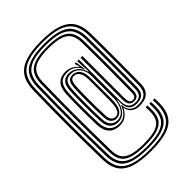

<svg xmlns="http://www.w3.org/2000/svg" viewBox="-248 -822 1045 1045"><g transform="rotate(-45 275.0 -299.0)"><path d="M275 125Q197.5 125 149.5 109.2Q101.5 93.5 79 59.2Q56.5 25 55.5 -30.5Q54 -102.5 53.2 -165.8Q52.5 -229 52.4 -290.5Q52.2 -352 53 -418Q53.8 -484 55.5 -561.2Q56.8 -619 79.4 -654.5Q102 -690 150 -706.4Q198 -722.8 275 -722.8Q352.5 -722.8 400.5 -706.2Q448.5 -689.8 471.2 -654.2Q494 -618.8 495 -561Q495.8 -498.2 495.9 -446.8Q496 -395.2 495.9 -350.1Q495.8 -305 495.4 -262.1Q495 -219.2 494.5 -173.8Q493.8 -132.8 470.8 -112.5Q447.8 -92.2 401.5 -93.2Q377.5 -93.8 359.1 -107.2Q340.8 -120.8 336 -146.2H333Q323.2 -124 303 -108.8Q282.8 -93.5 254.2 -93.5Q215.5 -93.5 193 -115.5Q170.5 -137.5 167.8 -183.5Q166.5 -215 165.8 -257.1Q165 -299.2 165.5 -342.6Q166 -386 167.8 -420.2Q170.8 -469.2 191.8 -490.2Q212.8 -511.2 249.8 -511.2Q271.2 -511.2 289.1 -502.6Q307 -494 322.5 -476.5H326L317.5 -501V-506.2H327.2L336.5 -447.8H333Q322.2 -473.8 302.6 -487.6Q283 -501.5 254.5 -501.5Q218.5 -501.5 201.4 -482.5Q184.2 -463.5 181.5 -419.5Q179.5 -382.5 179.1 -339Q178.8 -295.5 179.5 -254.6Q180.2 -213.8 181.5 -184.5Q183.8 -143 204.2 -123.1Q224.8 -103.2 258.5 -103.2Q287.2 -103.2 307.6 -122.2Q328 -141.2 335.2 -167.5H338.8Q339.5 -135.2 357 -119.4Q374.5 -103.5 401.5 -103Q440.8 -102.2 460.4 -120Q480 -137.8 480.8 -174Q481.2 -219.5 481.6 -262.2Q482 -305 482.1 -349.9Q482.2 -394.8 482.1 -446.2Q482 -497.8 481.2 -560.8Q480.5 -614.2 459.6 -647.5Q438.8 -680.8 393.8 -696.1Q348.8 -711.5 275 -711.5Q201.8 -711.5 157 -696.2Q112.2 -681 91.4 -647.9Q70.5 -614.8 69.2 -561Q67.5 -484 66.8 -418Q66 -352 66.1 -290.6Q66.2 -229.2 67 -166Q67.8 -102.8 69.2 -30.8Q70 20.5 90.8 52.5Q111.5 84.5 156.5 99.1Q201.5 113.8 275 113.8Q348 113.8 392.4 99.5Q436.8 85.2 457.1 54.1Q477.5 23 478.2 -27.8Q478.5 -36 478.2 -45.6Q478 -55.2 477.5 -65H491.2Q491.8 -55.2 491.9 -45.6Q492 -36 492 -27.5Q491.2 27.8 468.9 61.2Q446.5 94.8 398.9 109.9Q351.2 125 275 125ZM275 102.5Q205.5 102.5 163.5 88.9Q121.5 75.2 102.6 45.8Q83.8 16.2 83 -31Q81.5 -103 80.8 -166.1Q80 -229.2 79.9 -290.6Q79.8 -352 80.5 -417.9Q81.2 -483.8 83 -560.8Q84 -610.2 103 -641Q122 -671.8 164 -686Q206 -700.2 275 -700.2Q344.5 -700.2 386.5 -686Q428.5 -671.8 447.6 -640.9Q466.8 -610 467.8 -560.2Q468.2 -497.8 468.4 -446.4Q468.5 -395 468.4 -350.1Q468.2 -305.2 468 -262.6Q467.8 -220 467 -174.5Q466.5 -143 450.2 -127.6Q434 -112.2 401.5 -112.8Q370.5 -113.2 356.1 -131.8Q341.8 -150.2 342.5 -182.5L342.8 -201.5H339.5Q336 -176 326 -156.1Q316 -136.2 299.4 -124.6Q282.8 -113 259.8 -113Q232.2 -113 214.9 -130.8Q197.5 -148.5 195.2 -185.5Q193.8 -214.2 193.1 -255Q192.5 -295.8 192.9 -339Q193.2 -382.2 195.2 -418.8Q197.2 -458 212.8 -474.9Q228.2 -491.8 256.8 -491.8Q286.2 -491.8 308.8 -473Q331.2 -454.2 338.2 -424.2H341.8L336.8 -506.2H349.2V-185Q349.2 -123.8 401.5 -122.8Q427.2 -122 440.1 -135Q453 -148 453.2 -174.8Q454 -220 454.2 -262.6Q454.5 -305.2 454.6 -350Q454.8 -394.8 454.6 -446.1Q454.5 -497.5 454 -560Q453.2 -605.5 435.9 -633.9Q418.5 -662.2 379.5 -675.5Q340.5 -688.8 275 -688.8Q209.8 -688.8 171 -675.6Q132.2 -662.5 115 -634.2Q97.8 -606 96.8 -560.5Q95 -483.5 94.2 -417.8Q93.5 -352 93.6 -290.8Q93.8 -229.5 94.5 -166.4Q95.2 -103.2 96.8 -31.2Q97.5 11.8 114.6 38.9Q131.8 66 170.6 78.6Q209.5 91.2 275 91.2Q340.2 91.2 378.4 79Q416.5 66.8 433.4 40.4Q450.2 14 450.8 -28.2Q451 -36 450.8 -45.5Q450.5 -55 450.2 -65H463.8Q464.2 -55 464.5 -45.5Q464.8 -36 464.5 -28Q464 18.5 445.4 47.4Q426.8 76.2 385.4 89.4Q344 102.5 275 102.5ZM275 80Q213.2 80 177.4 68.4Q141.5 56.8 126.2 32Q111 7.2 110.2 -31.5Q109 -103.2 108.2 -166.4Q107.5 -229.5 107.4 -290.8Q107.2 -352 108 -417.8Q108.8 -483.5 110.2 -560.2Q111.2 -601.5 126.8 -627.4Q142.2 -653.2 177.9 -665.5Q213.5 -677.8 275 -677.8Q336.8 -677.8 372.6 -665.5Q408.5 -653.2 424 -627.2Q439.5 -601.2 440.2 -559.8Q441 -497.2 441 -446Q441 -394.8 441 -350.1Q441 -305.5 440.6 -262.9Q440.2 -220.2 439.5 -175Q439.2 -153.2 429.9 -142.6Q420.5 -132 401.5 -132.5Q381.5 -133 372.1 -145.5Q362.8 -158 362.8 -185V-506.2H376.5V-185Q376.5 -162 382.1 -152.4Q387.8 -142.8 401.5 -142.2Q414.2 -142 419.9 -149.8Q425.5 -157.5 426 -175.5Q426.5 -220.8 426.9 -263.1Q427.2 -305.5 427.4 -350.1Q427.5 -394.8 427.4 -445.9Q427.2 -497 426.5 -559.5Q426 -596.8 412.2 -620.4Q398.5 -644 365.8 -655.2Q333 -666.5 275 -666.5Q217.2 -666.5 184.8 -655.2Q152.2 -644 138.5 -620.5Q124.8 -597 124 -560Q122.2 -483.2 121.6 -417.5Q121 -351.8 121.1 -290.6Q121.2 -229.5 122 -166.5Q122.8 -103.5 124 -31.8Q124.5 -6 131.9 13Q139.2 32 156.2 44.2Q173.2 56.5 202.4 62.6Q231.5 68.8 275 68.8Q318.5 68.8 347 62.9Q375.5 57 392.1 45.1Q408.8 33.2 415.9 14.9Q423 -3.5 423.5 -28.8Q423.5 -36.2 423.4 -45.5Q423.2 -54.8 422.8 -65H436.5Q437 -55 437.1 -45.6Q437.2 -36.2 437 -28.5Q436.8 9.5 421.8 33.4Q406.8 57.2 371.6 68.6Q336.5 80 275 80ZM264 -123Q286.5 -123 302.4 -136.4Q318.2 -149.8 326.6 -173.5Q335 -197.2 335 -228.8V-396.5Q335 -434 314.5 -457.9Q294 -481.8 261.5 -481.8Q235.8 -481.8 223.4 -467Q211 -452.2 209 -418Q207 -381.5 206.5 -338.4Q206 -295.2 206.8 -255.1Q207.5 -215 209 -186.2Q210.5 -154 226 -138.5Q241.5 -123 264 -123ZM267 -133.5Q249.5 -133.5 236.8 -146.5Q224 -159.5 222.5 -187Q221.2 -215.2 220.5 -255.5Q219.8 -295.8 220.1 -338.4Q220.5 -381 222.5 -417.2Q224 -439 229.6 -450.9Q235.2 -462.8 244.4 -467.4Q253.5 -472 264.5 -472Q283.5 -472 296.6 -462.6Q309.8 -453.2 316.6 -435Q323.5 -416.8 323.5 -390.2V-228.5Q323.5 -196.5 317.1 -175.4Q310.8 -154.2 298.1 -143.9Q285.5 -133.5 267 -133.5ZM269.5 -143.5Q283 -143.5 292 -152.1Q301 -160.8 305.8 -179.5Q310.5 -198.2 310.5 -228.5L310.8 -387.8Q310.8 -424.8 298.9 -443.5Q287 -462.2 266.5 -462.2Q251.8 -462.2 244.8 -451.6Q237.8 -441 236.2 -416.2Q234.2 -380.5 233.8 -338.1Q233.2 -295.8 234.1 -256Q235 -216.2 236.2 -188Q237.5 -164 247.2 -153.8Q257 -143.5 269.5 -143.5Z"/></g></svg>

Font: Big Shoulders Inline Text Thin
Style: Regular
Weight: 400
Version: Version 2.002